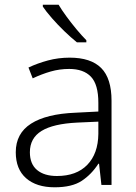

<svg xmlns="http://www.w3.org/2000/svg" viewBox="-20 -786 576 816"><path d="M276 -541Q366 -541 410 -497Q454 -453 454 -358V0H411L401 -90H398Q369 -45 327.5 -17.5Q286 10 212 10Q135 10 91 -28.5Q47 -67 47 -139Q47 -219 112 -260.5Q177 -302 301 -307L398 -312V-349Q398 -427 366.5 -460Q335 -493 274 -493Q233 -493 195 -482Q157 -471 119 -453L101 -499Q139 -517 183.5 -529Q228 -541 276 -541ZM308 -265Q206 -260 156.5 -229.5Q107 -199 107 -139Q107 -89 137.5 -63.5Q168 -38 222 -38Q305 -38 351 -85.5Q397 -133 398 -217V-269ZM229 -766Q242 -744 262.5 -716Q283 -688 305.5 -661Q328 -634 347 -615V-606H307Q282 -626 253.5 -653.5Q225 -681 200.5 -709Q176 -737 162 -758V-766Z"/></svg>

Font: Noto Sans Cherokee Light
Style: Regular
Weight: 300
Designer: Monotype Design Team
Foundry: Monotype Imaging Inc.
Version: Version 2.001; ttfautohint (v1.8.4.7-5d5b)